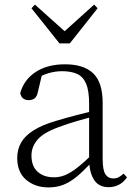

<svg xmlns="http://www.w3.org/2000/svg" viewBox="-20 -802 586 836"><path d="M191 14Q133 14 94 -19Q55 -52 55 -114Q55 -151 71.5 -180.5Q88 -210 125.5 -234Q163 -258 225 -276Q268 -289 312.5 -300.5Q357 -312 397 -321V-297Q357 -287 315.5 -275Q274 -263 237 -249Q170 -225 143.5 -194Q117 -163 117 -125Q117 -78 144 -54Q171 -30 215 -30Q240 -30 263.5 -39.5Q287 -49 316.5 -72Q346 -95 386 -134L392 -89H373Q341 -55 313 -32Q285 -9 256 2.5Q227 14 191 14ZM453 13Q411 13 390.5 -17.5Q370 -48 368 -102V-106V-350Q368 -407 355 -437.5Q342 -468 316 -480Q290 -492 250 -492Q220 -492 190 -483Q160 -474 128 -454L164 -482L145 -402Q141 -382 131 -374Q121 -366 105 -366Q74 -366 68 -397Q85 -456 136 -489Q187 -522 263 -522Q345 -522 386 -482.5Q427 -443 427 -354V-113Q427 -61 439 -43Q451 -25 473 -25Q486 -25 496 -30Q506 -35 518 -46L533 -30Q518 -8 497.5 2.5Q477 13 453 13ZM132 -782 285 -645H238L390 -782L405 -766L284 -613H239L117 -766Z"/></svg>

Font: Noto Serif KR
Style: Regular
Weight: 200
Designer: Ryoko NISHIZUKA 西塚涼子 (kana & ideographs); Frank Grießhammer (Latin, Greek & Cyrillic); Wenlong ZHANG 张文龙 (bopomofo); San
Foundry: Adobe
Version: Version 2.001;hotconv 1.1.0;makeotfexe 2.6.0